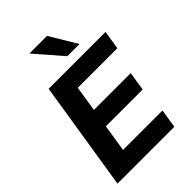

<svg xmlns="http://www.w3.org/2000/svg" viewBox="-268 -1055 1170 1170"><g transform="rotate(-45 317.0 -470.0)"><path d="M32 0 144 -705H634L615 -584H274L248 -419H565L546 -297H229L201 -121H541L522 0ZM365 -765 213 -940H365L470 -765Z"/></g></svg>

Font: Mulish ExtraBold
Style: Italic
Weight: 800
Italic angle: -9°
Designer: Vernon Adams
Foundry: Vernon Adams
Version: Version 3.603; ttfautohint (v1.8.3)